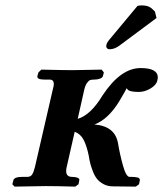

<svg xmlns="http://www.w3.org/2000/svg" viewBox="-20 -693 607 714"><path d="M228 -71.8Q226.1 -65.9 226.1 -57.1Q226.1 -35.2 248 -35.2Q260.7 -35.2 268.6 -32Q276.4 -28.8 274.9 -22.9L272 -7.8L259.8 1Q189 -1 149.9 -1L34.2 1L25.9 -7.8L29.8 -22.9Q33.7 -35.2 62 -35.2H81.1Q93.3 -35.2 99.1 -43.5Q105 -51.8 109.9 -71.8L175.8 -357.9Q180.2 -374.5 180.2 -379.9Q180.2 -397 165 -397H146Q116.2 -397 119.1 -410.2L123 -423.8L133.8 -434.1Q214.8 -432.1 250 -432.1L357.9 -434.1L366.2 -423.8L362.8 -410.2Q361.3 -404.3 352.1 -400.6Q342.8 -397 330.1 -397Q320.8 -397 315.4 -395.3Q310.1 -393.6 303.5 -384.5Q296.9 -375.5 293 -357.9L269 -251Q317.4 -265.1 361.8 -338.9Q428.7 -439.9 502.9 -439.9Q566.9 -439.9 566.9 -404.8Q566.9 -400.9 564.9 -393.1Q561.5 -377 539.8 -364Q518.1 -351.1 496.1 -351.1Q460.9 -351.1 454.1 -360.8Q453.6 -361.8 452.4 -363Q451.2 -364.3 451.2 -365.2Q449.2 -359.9 423.8 -316.9Q382.8 -249.5 331.1 -230Q407.7 -224.1 418.9 -160.2Q425.8 -118.2 437.5 -76.7Q449.2 -35.2 461.9 -35.2H470.2Q476.1 -35.2 480.7 -34.7Q485.4 -34.2 490.5 -33.2Q495.6 -32.2 498 -29.5Q500.5 -26.9 500 -22.9L497.1 -7.8L484.9 1L397.9 0Q378.9 -0.5 364 -8.8Q349.1 -17.1 340.3 -28.3Q331.5 -39.6 325 -56.9Q318.4 -74.2 315.4 -86.2Q312.5 -98.1 310.1 -113.8Q302.7 -149.9 291.3 -172.4Q279.8 -194.8 257.8 -203.1ZM491.2 -670.9Q497.1 -672.9 505.9 -672.9Q522 -672.9 531.7 -668.9Q541.5 -665 548.8 -657.2L556.2 -649.9L562 -626L424.8 -523.9Q406.2 -509.8 387.2 -509.8Q381.8 -509.8 378.4 -513.2Q375 -516.6 375 -521Q375 -531.7 386.2 -544.9Z"/></svg>

Font: Linux Libertine
Style: Bold Italic
Weight: 700
Italic angle: -11.5°
Designer: Philipp H. Poll
Foundry: Philipp H. Poll
Version: Version 4.0.5